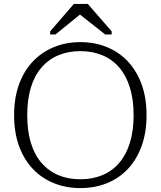

<svg xmlns="http://www.w3.org/2000/svg" viewBox="-20 -943 821 980"><path d="M390 17Q317 17 255 -8Q193 -33 147.5 -81Q102 -129 77 -198Q52 -267 52 -355Q52 -443 77 -512Q102 -581 147.5 -629Q193 -677 255 -702.5Q317 -728 390 -728Q464 -728 526 -702.5Q588 -677 633 -629Q678 -581 703 -512Q728 -443 728 -355Q728 -267 703 -198Q678 -129 633 -81Q588 -33 526 -8Q464 17 390 17ZM390 -28Q452 -28 502.5 -49Q553 -70 588.5 -111.5Q624 -153 643 -214Q662 -275 662 -355Q662 -435 643 -496Q624 -557 588.5 -598.5Q553 -640 502.5 -661Q452 -682 390 -682Q328 -682 278 -661Q228 -640 192 -598.5Q156 -557 137.5 -496Q119 -435 119 -355Q119 -275 137.5 -214Q156 -153 192 -111.5Q228 -70 278 -49Q328 -28 390 -28ZM428 -923H357L236 -783V-767H263L412 -888L365 -887L517 -767H550V-783Z"/></svg>

Font: Roboto Serif 20pt ExtraLight
Style: Regular
Weight: 250
Version: Version 1.008